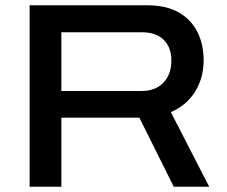

<svg xmlns="http://www.w3.org/2000/svg" viewBox="-20 -706 857 726"><path d="M92 0V-686H537Q609 -686 656 -659Q703 -632 726.5 -585Q750 -538 750 -478Q750 -412 718 -360Q686 -308 626 -282L771 0H637L507 -261H212V0ZM212 -362H516Q568 -362 598 -393.5Q628 -425 628 -477Q628 -527 599 -555.5Q570 -584 516 -584H212Z"/></svg>

Font: Archivo SemiExpanded Medium
Style: Regular
Weight: 500
Width: 6
Designer: Hector Gatti
Foundry: Omnibus-Type
Version: Version 2.001; ttfautohint (v1.8.3)